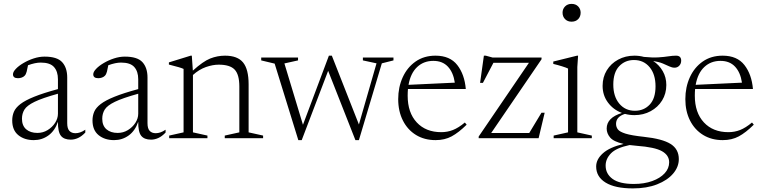

<svg xmlns="http://www.w3.org/2000/svg" viewBox="-20 -730 4035 1014"><path d="M354 7.5Q318 7.5 301.8 -12.8Q285.5 -33 286 -87Q269.5 -39 235.5 -14.5Q201.5 10 158.5 10Q109 10 76.8 -16.2Q44.5 -42.5 44.5 -94Q44.5 -118.5 53.5 -139.8Q62.5 -161 87.8 -180.5Q113 -200 160.8 -219.2Q208.5 -238.5 286 -259.5V-311.5Q286 -352.5 265.2 -376Q244.5 -399.5 195 -399.5Q166.5 -399.5 128 -385.5Q124.5 -366 120.8 -351.5Q117 -337 110 -330Q104 -323.5 94.2 -320.2Q84.5 -317 75 -317Q48.5 -317 48.5 -337.5Q48.5 -350.5 63.8 -366.5Q79 -382.5 104 -397.2Q129 -412 158.2 -421.5Q187.5 -431 215 -431Q281.5 -431 308.2 -401.8Q335 -372.5 335 -320.5V-79.5Q335 -51 346.5 -38.8Q358 -26.5 378.5 -26.5Q390.5 -26.5 403.2 -30.8Q416 -35 430.5 -45V-30Q411.5 -10 392.2 -1.2Q373 7.5 354 7.5ZM96 -103Q96 -66.5 118.2 -47.2Q140.5 -28 177.5 -28Q207 -28 231.5 -43Q256 -58 271 -81.2Q286 -104.5 286 -129.5V-235Q203 -212 162.5 -192.2Q122 -172.5 109 -151.2Q96 -130 96 -103Z M778 7.5Q742 7.5 725.8 -12.8Q709.5 -33 710 -87Q693.5 -39 659.5 -14.5Q625.5 10 582.5 10Q533 10 500.8 -16.2Q468.5 -42.5 468.5 -94Q468.5 -118.5 477.5 -139.8Q486.5 -161 511.8 -180.5Q537 -200 584.8 -219.2Q632.5 -238.5 710 -259.5V-311.5Q710 -352.5 689.2 -376Q668.5 -399.5 619 -399.5Q590.5 -399.5 552 -385.5Q548.5 -366 544.8 -351.5Q541 -337 534 -330Q528 -323.5 518.2 -320.2Q508.5 -317 499 -317Q472.5 -317 472.5 -337.5Q472.5 -350.5 487.8 -366.5Q503 -382.5 528 -397.2Q553 -412 582.2 -421.5Q611.5 -431 639 -431Q705.5 -431 732.2 -401.8Q759 -372.5 759 -320.5V-79.5Q759 -51 770.5 -38.8Q782 -26.5 802.5 -26.5Q814.5 -26.5 827.2 -30.8Q840 -35 854.5 -45V-30Q835.5 -10 816.2 -1.2Q797 7.5 778 7.5ZM520 -103Q520 -66.5 542.2 -47.2Q564.5 -28 601.5 -28Q631 -28 655.5 -43Q680 -58 695 -81.2Q710 -104.5 710 -129.5V-235Q627 -212 586.5 -192.2Q546 -172.5 533 -151.2Q520 -130 520 -103Z M1167 -14 1244 -31V-273Q1244 -336.5 1219.2 -362.5Q1194.5 -388.5 1135 -388.5Q1103.5 -388.5 1067.2 -375.8Q1031 -363 999 -334V-31L1075.5 -14V0H873.5V-14L949.5 -31V-366Q941.5 -370 923.8 -375.2Q906 -380.5 872 -389V-400.5L987 -436H993L998.5 -357Q1052.5 -406 1090.2 -421Q1128 -436 1168.5 -436Q1234.5 -436 1263.8 -400Q1293 -364 1293 -284.5V-31L1369.5 -14V0H1167Z M1968.5 -395.5 1896.5 -411V-426H2058V-411L1996.5 -395.5L1875.5 10H1857L1713 -356L1573.5 10H1555.5L1430.5 -394L1359.5 -411V-426H1554V-411L1482 -395L1580 -71L1717 -436H1732.5L1875.5 -72.5Z M2280 -436Q2356.5 -436 2395 -386.5Q2433.5 -337 2440 -260H2134.5Q2133 -243 2133 -224.5Q2133 -135 2181 -83.5Q2229 -32 2310.5 -32Q2343 -32 2372.2 -43.5Q2401.5 -55 2435 -83L2444.5 -71.5Q2402 -29.5 2365.2 -9.8Q2328.5 10 2280.5 10Q2221.5 10 2177 -17.2Q2132.5 -44.5 2107.8 -93.5Q2083 -142.5 2083 -206.5Q2083 -269.5 2106.8 -321.8Q2130.5 -374 2174.8 -405Q2219 -436 2280 -436ZM2268.5 -408.5Q2217.5 -408.5 2183 -376Q2148.5 -343.5 2137.5 -282L2382 -293.5Q2374 -347.5 2345.5 -378Q2317 -408.5 2268.5 -408.5Z M2508 0V-9L2773.5 -398.5H2586L2530.5 -292.5H2515.5L2535.5 -436H2545.5L2582 -426H2840V-417L2574 -27.5H2775L2839.5 -134.5H2856.5L2824.5 0Z M2998.5 -615.5Q2977.5 -615.5 2964.2 -629Q2951 -642.5 2951 -663Q2951 -682.5 2964.2 -696Q2977.5 -709.5 2998.5 -709.5Q3020.5 -709.5 3033.5 -696Q3046.5 -682.5 3046.5 -663Q3046.5 -642.5 3033.5 -629Q3020.5 -615.5 2998.5 -615.5ZM3033 -436 3029 -376V-31L3105.5 -14V0H2904V-14L2980 -31V-368Q2971.5 -372.5 2948.2 -379.8Q2925 -387 2902 -392.5V-405L3027.5 -436Z M3330.5 -122Q3304.5 -122 3280.5 -128.5Q3233.5 -113.5 3233.5 -76Q3233.5 -59.5 3243 -46.8Q3252.5 -34 3283.8 -24.2Q3315 -14.5 3380 -7.5Q3478 3 3521.5 30.2Q3565 57.5 3565 110.5Q3565 151.5 3535 186.8Q3505 222 3450.5 243.5Q3396 265 3322.5 265Q3228 265 3178.2 234.2Q3128.5 203.5 3128.5 149.5Q3128.5 111.5 3163.8 79.8Q3199 48 3273 30Q3220.5 18 3202.2 -3.8Q3184 -25.5 3184 -51Q3184 -108.5 3264.5 -133.5Q3219 -150.5 3190.8 -188.5Q3162.5 -226.5 3162.5 -276.5Q3162.5 -322.5 3184.5 -358.5Q3206.5 -394.5 3244.8 -415.2Q3283 -436 3330.5 -436Q3356.5 -436 3380.5 -429.5Q3426 -425 3457 -427Q3488 -429 3510 -432.5Q3532 -436 3550.5 -436Q3577.5 -436 3577.5 -409.5Q3577.5 -394 3567.5 -383.2Q3557.5 -372.5 3542.5 -372.5Q3529.5 -372.5 3515.2 -379.2Q3501 -386 3480.8 -394.5Q3460.5 -403 3429.5 -408Q3461.5 -387 3480.2 -354.2Q3499 -321.5 3499 -281Q3499 -235.5 3476.8 -199.5Q3454.5 -163.5 3416.2 -142.8Q3378 -122 3330.5 -122ZM3333 -145Q3380.5 -145 3411.2 -177.5Q3442 -210 3442 -274Q3442 -337.5 3410.8 -375.2Q3379.5 -413 3328 -413Q3281 -413 3250 -380.2Q3219 -347.5 3219 -283.5Q3219 -220.5 3250.5 -182.8Q3282 -145 3333 -145ZM3178.5 144.5Q3178.5 188 3215 214.8Q3251.5 241.5 3327.5 241.5Q3382.5 241.5 3424.5 226.2Q3466.5 211 3490.2 185.2Q3514 159.5 3514 127Q3514 90 3476 68.5Q3438 47 3342.5 40Q3322.5 38.5 3305 36Q3234.5 51 3206.5 80Q3178.5 109 3178.5 144.5Z M3796.5 -436Q3873 -436 3911.5 -386.5Q3950 -337 3956.5 -260H3651Q3649.5 -243 3649.5 -224.5Q3649.5 -135 3697.5 -83.5Q3745.5 -32 3827 -32Q3859.5 -32 3888.8 -43.5Q3918 -55 3951.5 -83L3961 -71.5Q3918.5 -29.5 3881.8 -9.8Q3845 10 3797 10Q3738 10 3693.5 -17.2Q3649 -44.5 3624.2 -93.5Q3599.5 -142.5 3599.5 -206.5Q3599.5 -269.5 3623.2 -321.8Q3647 -374 3691.2 -405Q3735.5 -436 3796.5 -436ZM3785 -408.5Q3734 -408.5 3699.5 -376Q3665 -343.5 3654 -282L3898.5 -293.5Q3890.5 -347.5 3862 -378Q3833.5 -408.5 3785 -408.5Z"/></svg>

Font: Newsreader Text Light
Style: Regular
Weight: 300
Designer: Hugues Gentile
Foundry: Production Type
Version: Version 1.001